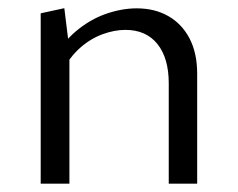

<svg xmlns="http://www.w3.org/2000/svg" viewBox="-20 -440 570 460"><path d="M384.3 0V-240.3Q384.3 -300.7 357.2 -334.5Q330.1 -368.4 280.4 -368.4Q254.1 -368.4 225.4 -357.9Q196.6 -347.3 171.6 -325.1Q146.5 -302.8 128.4 -267.7L104.7 -290.6Q127.7 -336.2 161.4 -364.7Q195.1 -393.2 233.3 -406.6Q271.6 -420 307.5 -420Q350.9 -420 383.5 -401.3Q416 -382.6 434.2 -347.7Q452.4 -312.8 452.4 -263.4V0ZM77.5 0V-408.1L134.1 -420.4L146.3 -321.3V0Z"/></svg>

Font: Ysabeau
Style: Bold
Weight: 700
Designer: Christian Thalmann (Catharsis Fonts)
Version: Version 2.000;gftools[0.9.27.dev2+g8671c4b]